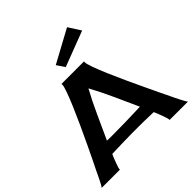

<svg xmlns="http://www.w3.org/2000/svg" viewBox="-251 -1162 1352 1352"><g transform="rotate(-45 424.5 -486.5)"><path d="M670.9 0Q671.9 -1 671.9 -3.9Q671.9 -10.7 666.5 -26.9Q661.1 -43 654.8 -61Q648.4 -79.1 641.6 -95.2Q634.8 -111.3 631.8 -118.2Q528.3 -122.1 424.3 -121.1Q320.3 -120.1 216.8 -116.2Q213.9 -109.4 207 -93.3Q200.2 -77.1 193.8 -59.6Q187.5 -42 182.1 -26.4Q176.8 -10.7 176.8 -3.9Q176.8 -1 177.7 0H-4.9Q1 -6.8 9.3 -22Q17.6 -37.1 25.9 -54.2Q34.2 -71.3 42 -87.4Q49.8 -103.5 53.7 -112.3Q64.5 -133.8 87.9 -181.6Q111.3 -229.5 140.1 -290.5Q168.9 -351.6 199.7 -418.5Q230.5 -485.4 255.9 -544.9Q281.2 -604.5 297.4 -649.4Q313.5 -694.3 313.5 -710.9Q313.5 -712.9 313 -715.3Q312.5 -717.8 310.5 -717.8H539.1Q537.1 -717.8 536.6 -715.3Q536.1 -712.9 536.1 -710.9Q536.1 -694.3 552.2 -649.4Q568.4 -604.5 593.8 -544.9Q619.1 -485.4 649.9 -418.5Q680.7 -351.6 709.5 -290.5Q738.3 -229.5 761.2 -181.6Q784.2 -133.8 794.9 -112.3Q798.8 -103.5 806.6 -87.4Q814.5 -71.3 823.2 -54.2Q832 -37.1 840.3 -22Q848.6 -6.8 854.5 0ZM297.9 -208Q443.4 -208 589.8 -213.9Q549.8 -302.7 510.3 -389.6Q470.7 -476.6 424.8 -561.5Q377.9 -475.6 337.9 -386.7Q297.9 -297.9 256.8 -209ZM623 -972.7 681.6 -880.9 418 -780.3 377.9 -839.8Z"/></g></svg>

Font: Cherry Cream Soda
Style: Regular
Weight: 400
Designer: Font Diner, Inc
Foundry: Font Diner, Inc
Version: Version 1.000